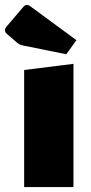

<svg xmlns="http://www.w3.org/2000/svg" viewBox="-48 -759 368 779"><path d="M50 0V-475L250 -500V0ZM221 -539 47 -574Q31 -577 21 -586L-24 -625Q-28 -631 -28 -637.5Q-28 -644 -19 -654L44 -728Q53 -739 60 -739Q67 -739 73 -735L262 -596Z"/></svg>

Font: Changa One
Style: Regular
Weight: 400
Designer: Eduardo Rodriguez Tunni
Foundry: Eduardo Rodriguez Tunni
Version: Version 1.003